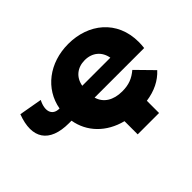

<svg xmlns="http://www.w3.org/2000/svg" viewBox="-137 -780 1112 1112"><g transform="rotate(-45 419.0 -223.5)"><path d="M405 -322C415 -381 459 -417 520 -417C582 -417 625 -380 635 -322ZM433 104H608V4C679 -6 735 -34 776 -79L675 -182C637 -150 601 -135 546 -135C473 -135 423 -167 407 -223H813C815 -238 816 -256 816 -270C816 -448 683 -551 519 -551C363 -551 243 -458 219 -322H218C159 -322 145 -373 177 -434L35 -459C-21 -311 38 -223 197 -223H218C236 -116 315 -34 433 -4Z"/></g></svg>

Font: Montserrat-Alt1 ExtBd
Style: Regular
Weight: 800
Designer: Differentunic
Foundry: Differentunic
Version: Version 7.222